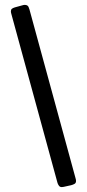

<svg xmlns="http://www.w3.org/2000/svg" viewBox="-20 -744 354 783"><path d="M25.9 -688.5Q24.4 -693.4 24.4 -697.8Q24.4 -704.6 28.3 -708Q32.2 -711.4 40.5 -713.9L70.8 -722.2Q76.2 -724.1 81.5 -724.1Q87.9 -724.1 92.3 -720.9Q96.7 -717.8 100.1 -705.6L288.1 -17.1Q289.1 -13.7 289.6 -11Q290 -8.3 290 -5.9Q290 2.4 283.9 5.9Q277.8 9.3 270.5 11.2L239.3 18.1Q234.4 19 231.9 19Q224.1 19 220 12.9Q215.8 6.8 214.4 1.5Z"/></svg>

Font: Fascinate
Style: Regular
Weight: 900
Designer: Astigmatic (AOETI)
Foundry: Astigmatic (AOETI)
Version: Version 1.000